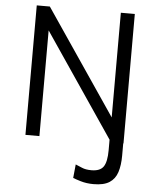

<svg xmlns="http://www.w3.org/2000/svg" viewBox="-62 -775 871 1068"><g transform="rotate(5 373.5 -241.5)"><path d="M569 -723H647V0H577.5L177.5 -590V0H99.5V-723H172.5L569 -138.5ZM645.5 67.5Q645.5 122 633 160.8Q620.5 199.5 589 219.8Q557.5 240 500.5 240Q461 240 428 230Q395 220 385 215.5L392.5 139.5Q408.5 145.5 429 154.8Q449.5 164 482 164Q530.5 164 549.2 136.8Q568 109.5 568 44.5V-27.5H645.5Z"/></g></svg>

Font: Public Sans Thin Light
Style: Regular
Weight: 300
Version: Version 1.007